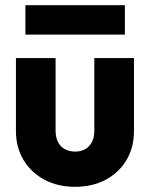

<svg xmlns="http://www.w3.org/2000/svg" viewBox="-20 -710 579 741"><path d="M269.5 11Q203.2 11 151.6 -16.5Q100 -44 70.8 -92.7Q41.5 -141.3 41.5 -204.4V-486H194.5V-206Q194.5 -180.9 203.4 -162.8Q212.4 -144.7 229.4 -134.8Q246.5 -125 269.7 -125Q304 -125 324 -146.5Q344 -168.1 344 -206V-486H497V-204.5Q497 -140.5 468 -92Q439 -43.5 387.8 -16.2Q336.6 11 269.5 11ZM78 -690H462V-576.5H78Z"/></svg>

Font: Outfit Thin
Style: Regular
Weight: 100
Designer: Rodrigo Fuenzalida
Foundry: fragTYPE
Version: Version 1.100;gftools[0.9.27]